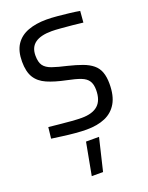

<svg xmlns="http://www.w3.org/2000/svg" viewBox="-178 -791 900 1165"><g transform="rotate(-20 272.0 -208.5)"><path d="M206 285 245 76H329L279 285ZM275 9Q243 9 202.5 5.5Q162 2 122 -3.5Q82 -9 52 -13L60 -85Q90 -82 128.5 -78Q167 -74 205 -71Q243 -68 270 -68Q340 -68 375 -99.5Q410 -131 410 -198Q410 -234 396 -256Q382 -278 349.5 -290.5Q317 -303 262 -314Q189 -329 141 -350Q93 -371 69.5 -409Q46 -447 46 -512Q46 -581 74 -622.5Q102 -664 153 -683Q204 -702 272 -702Q302 -702 341 -698.5Q380 -695 418 -690.5Q456 -686 483 -681L477 -608Q447 -612 409 -615.5Q371 -619 335.5 -622Q300 -625 278 -625Q207 -625 171 -599Q135 -573 135 -519Q135 -476 151 -454Q167 -432 203 -419.5Q239 -407 297 -394Q350 -381 388 -367Q426 -353 451 -332.5Q476 -312 487.5 -281Q499 -250 499 -205Q499 -128 471.5 -81Q444 -34 394 -12.5Q344 9 275 9Z"/></g></svg>

Font: Cairo Medium
Style: Regular
Weight: 500
Designer: Mohamed Gaber, Accademia di Belle Arti di Urbino
Foundry: Kief Type Foundry, Accademia di Belle Arti di Urbino
Version: Version 3.117